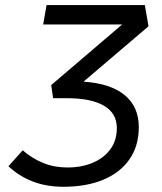

<svg xmlns="http://www.w3.org/2000/svg" viewBox="-20 -713 626 743"><path d="M225.6 9.8Q159.2 9.8 106 -11Q52.7 -31.7 12.7 -69.8L67.9 -131.3Q104.5 -99.6 147.2 -82.3Q189.9 -64.9 241.2 -64.9Q295.4 -64.9 338.6 -83Q381.8 -101.1 407 -135.3Q432.1 -169.4 432.1 -217.8Q432.1 -274.4 382.6 -303.7Q333 -333 238.3 -333H185.5L178.2 -383.8L452.6 -618.2H147L160.2 -693.4H540.5L554.7 -611.3L303.2 -397Q407.7 -390.1 462.4 -345Q517.1 -299.8 517.1 -221.2Q517.1 -148.4 481.2 -96.7Q445.3 -44.9 379.9 -17.6Q314.5 9.8 225.6 9.8Z"/></svg>

Font: Cascadia Mono PL SemiLight
Style: Italic
Weight: 350
Italic angle: -10°
Monospace: yes
Designer: Aaron Bell
Foundry: Saja Typeworks
Version: Version 2404.023; ttfautohint (v1.8.4)